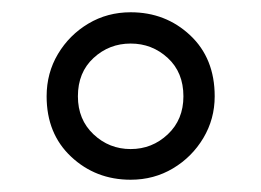

<svg xmlns="http://www.w3.org/2000/svg" viewBox="-20 -619 426 313"><path d="M330 -462Q330 -425 311.5 -394Q293 -363 262 -344.5Q231 -326 193 -326Q136 -326 96 -363.5Q56 -401 56 -462Q56 -500 74.5 -531Q93 -562 124 -580.5Q155 -599 193 -599Q250 -599 290 -561.5Q330 -524 330 -462ZM193 -376Q228 -376 253.5 -400Q279 -424 279 -462Q279 -501 253.5 -524.5Q228 -548 193 -548Q158 -548 132.5 -524.5Q107 -501 107 -462Q107 -424 132.5 -400Q158 -376 193 -376Z"/></svg>

Font: Noto Sans Syriac Eastern
Style: Regular
Weight: 400
Designer: Patrick Giasson and the Monotype Design Team
Foundry: Monotype Imaging Inc.
Version: Version 3.001; ttfautohint (v1.8.4.7-5d5b)